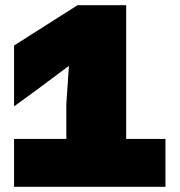

<svg xmlns="http://www.w3.org/2000/svg" viewBox="-20 -718 690 738"><path d="M34 -184H235V-318L245 -465L123 -374L34 -309V-543L278 -698H465V-184H616V0H34Z"/></svg>

Font: Azeret Mono Black
Style: Regular
Weight: 900
Designer: Martin Vácha
Foundry: Displaay
Version: Version 1.000; Glyphs 3.0.3, build 3074